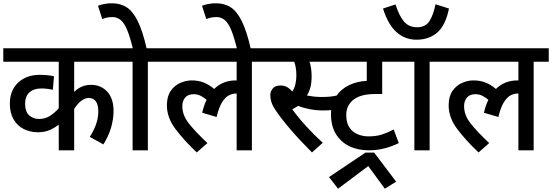

<svg xmlns="http://www.w3.org/2000/svg" viewBox="-20 -916 3364 1170"><path d="M724 -540H432V-356Q475 -399 534 -399Q595 -399 633.5 -357.5Q672 -316 672 -239Q672 -191 657 -139Q642 -87 610 -36L527 -82Q549 -115 564 -155Q579 -195 579 -236Q579 -319 520 -319Q498 -319 475 -301.5Q452 -284 432 -252V0H338V-156Q313 -137 282.5 -123.5Q252 -110 210 -110Q164 -110 125 -129.5Q86 -149 63 -188Q40 -227 40 -285Q40 -365 90.5 -412.5Q141 -460 223 -460Q246 -460 270.5 -457.5Q295 -455 309 -451L302 -369Q289 -372 269.5 -374.5Q250 -377 233 -377Q186 -377 159.5 -353Q133 -329 133 -285Q133 -234 158.5 -212.5Q184 -191 217 -191Q255 -191 284 -209.5Q313 -228 338 -256V-540H0V-622H724Z M881 -540V0H788V-540H710V-622H972V-540ZM791 -615Q773 -689 755.5 -732Q738 -775 716 -793.5Q694 -812 665 -812Q646 -812 631 -808.5Q616 -805 603 -800L577 -881Q617 -896 663 -896Q714 -896 752 -871.5Q790 -847 820 -786Q850 -725 875 -615Z M959 -540V-622H1607V-540H1515V0H1422V-346Q1419 -346 1417 -346Q1396 -346 1374.5 -335Q1353 -324 1333.5 -293Q1314 -262 1300 -203L1212 -229Q1222 -273 1239 -308Q1221 -323 1202 -332.5Q1183 -342 1160 -342Q1126 -342 1108.5 -321.5Q1091 -301 1091 -269Q1091 -215 1129.5 -165.5Q1168 -116 1244 -44L1179 13Q1099 -63 1048 -131.5Q997 -200 997 -274Q997 -328 1020 -361.5Q1043 -395 1078 -410.5Q1113 -426 1148 -426Q1189 -426 1221.5 -413Q1254 -400 1285 -374Q1338 -426 1417 -426Q1420 -426 1422 -425V-540Z M1425 -615Q1407 -689 1389.5 -732Q1372 -775 1350 -793.5Q1328 -812 1299 -812Q1280 -812 1265 -808.5Q1250 -805 1237 -800L1211 -881Q1251 -896 1297 -896Q1348 -896 1386 -871.5Q1424 -847 1454 -786Q1484 -725 1509 -615Z M1938 -325Q1966 -325 1989 -327Q2012 -329 2037 -335L2045 -252Q2022 -247 1998 -245Q1974 -243 1949 -243Q1907 -243 1866 -251Q1825 -259 1797 -271Q1780 -260 1761 -250Q1797 -200 1846 -146.5Q1895 -93 1947 -46L1881 13Q1807 -61 1750 -127.5Q1693 -194 1661 -242Q1640 -273 1633.5 -295Q1627 -317 1627 -336Q1627 -357 1641.5 -376Q1656 -395 1691 -395Q1712 -395 1729 -385.5Q1746 -376 1761 -358Q1774 -377 1780 -402.5Q1786 -428 1786 -457Q1786 -481 1782.5 -502.5Q1779 -524 1773 -540H1593V-622H1993V-540H1866Q1872 -523 1875.5 -500.5Q1879 -478 1879 -451Q1879 -413 1871.5 -384Q1864 -355 1850 -334Q1871 -330 1893 -327.5Q1915 -325 1938 -325Z M2440 -540H2309V-343H2266Q2222 -343 2191 -335Q2160 -327 2139 -312Q2116 -296 2103 -272Q2090 -248 2090 -215Q2090 -168 2109 -139.5Q2128 -111 2159 -98Q2190 -85 2226 -85Q2272 -85 2306.5 -96Q2341 -107 2379 -127L2410 -44Q2369 -24 2323.5 -12Q2278 0 2227 0Q2160 0 2108 -25.5Q2056 -51 2026.5 -100Q1997 -149 1997 -219Q1997 -283 2027 -328Q2057 -373 2107 -397Q2157 -421 2215 -423V-540H1958V-622H2440ZM1985 163 2207 14H2260L2394 191L2325 234L2224 96L2040 234Z M2598 -540V0H2505V-540H2427V-622H2689V-540ZM2716 -864Q2695 -761 2644.5 -717.5Q2594 -674 2518 -674Q2449 -674 2397 -719.5Q2345 -765 2314 -864L2390 -889Q2413 -818 2442.5 -784Q2472 -750 2521 -750Q2572 -750 2596 -786Q2620 -822 2634 -890Z M2676 -540V-622H3324V-540H3232V0H3139V-346Q3136 -346 3134 -346Q3113 -346 3091.5 -335Q3070 -324 3050.5 -293Q3031 -262 3017 -203L2929 -229Q2939 -273 2956 -308Q2938 -323 2919 -332.5Q2900 -342 2877 -342Q2843 -342 2825.5 -321.5Q2808 -301 2808 -269Q2808 -215 2846.5 -165.5Q2885 -116 2961 -44L2896 13Q2816 -63 2765 -131.5Q2714 -200 2714 -274Q2714 -328 2737 -361.5Q2760 -395 2795 -410.5Q2830 -426 2865 -426Q2906 -426 2938.5 -413Q2971 -400 3002 -374Q3055 -426 3134 -426Q3137 -426 3139 -425V-540Z"/></svg>

Font: Noto Sans SemiCondensed Medium
Style: Italic
Weight: 500
Width: 4
Italic angle: -12°
Designer: Monotype Design Team
Foundry: Monotype Imaging Inc.
Version: Version 2.013; ttfautohint (v1.8.4.7-5d5b)